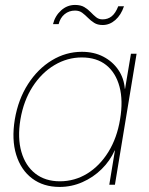

<svg xmlns="http://www.w3.org/2000/svg" viewBox="-20 -737 594 766"><path d="M217.8 8.8Q153.3 8.8 108.4 -24.9Q63.5 -58.6 44.7 -119.4Q25.9 -180.2 39.1 -260.7Q52.7 -340.8 91.8 -401.6Q130.9 -462.4 186.8 -496.3Q242.7 -530.3 306.6 -530.3Q355 -530.3 392.1 -511Q429.2 -491.7 451.9 -458.5Q474.6 -425.3 478 -382.8H479L502.4 -522.5H524.9L438.5 0H416L438.5 -136.7H437.5Q418.9 -95.2 385.5 -62.3Q352.1 -29.3 308.8 -10.3Q265.6 8.8 217.8 8.8ZM218.8 -13.7Q277.8 -13.7 327.9 -44.4Q377.9 -75.2 412.4 -130.9Q446.8 -186.5 459 -260.7Q471.7 -335.4 456.8 -391.1Q441.9 -446.8 403.8 -477.3Q365.7 -507.8 306.2 -507.8Q248.5 -507.8 197.3 -477.3Q146 -446.8 110.1 -391.1Q74.2 -335.4 61.5 -260.7Q49.3 -186.5 65.4 -130.9Q81.5 -75.2 121.1 -44.4Q160.6 -13.7 218.8 -13.7ZM389.6 -637.2Q369.1 -637.2 355.5 -646Q341.8 -654.8 330.8 -666Q319.8 -677.2 308.1 -686Q296.4 -694.8 279.3 -694.8Q255.4 -694.8 237.8 -680.4Q220.2 -666 213.9 -640.6H191.4Q199.7 -673.8 223.9 -695.6Q248 -717.3 279.3 -717.3Q302.2 -717.3 316.7 -708.5Q331.1 -699.7 341.8 -688.5Q352.5 -677.2 363.3 -668.5Q374 -659.7 389.2 -659.7Q410.2 -659.7 425.5 -671.9Q440.9 -684.1 451.7 -711.9H474.6Q462.9 -677.2 440.2 -657.2Q417.5 -637.2 389.6 -637.2Z"/></svg>

Font: Inter 28pt Thin
Style: Italic
Weight: 250
Italic angle: -9.3988°
Designer: Rasmus Andersson
Foundry: rsms
Version: Version 4.001;git-66647c0bb